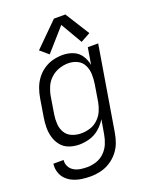

<svg xmlns="http://www.w3.org/2000/svg" viewBox="-175 -858 926 1165"><g transform="rotate(-20 288.0 -275.0)"><path d="M204 213Q236 213 268.5 205.5Q301 198 330.5 179.5Q360 161 382 134Q404 107 415.5 75.5Q427 44 432 12L522 -530H455L437 -422Q431 -455 412.5 -483.5Q394 -512 362 -525Q330 -538 294 -538Q263 -538 231.5 -530Q200 -522 172 -503Q144 -484 124 -457Q104 -430 93 -399Q82 -368 77 -337L59 -227Q53 -194 52.5 -160Q52 -126 61 -94.5Q70 -63 90 -38.5Q110 -14 141 -3Q172 8 206 8Q239 8 273.5 -2Q308 -12 336 -36Q364 -60 383 -91L367 2Q362 32 350 60.5Q338 89 315 111.5Q292 134 262.5 143.5Q233 153 204 153Q181 153 159 149.5Q137 146 118.5 135Q100 124 90 104.5Q80 85 83 63H17Q13 91 21.5 118Q30 145 49 164Q68 183 93.5 194Q119 205 147 209Q175 213 204 213ZM240 -52Q209 -52 181 -63.5Q153 -75 138 -100Q123 -125 121 -156Q119 -187 124 -218L142 -328Q147 -357 159.5 -386Q172 -415 196 -437Q220 -459 250 -469Q280 -479 309 -479Q341 -479 368 -465.5Q395 -452 408 -425Q421 -398 422 -367.5Q423 -337 418 -305L400 -195Q395 -167 383 -139.5Q371 -112 348 -90.5Q325 -69 296.5 -60.5Q268 -52 240 -52ZM223 -568 350 -712 431 -573 493 -607 395 -763H321L170 -613Z"/></g></svg>

Font: Iosevka Sparkle Light
Style: Italic
Weight: 300
Italic angle: -9°
Designer: Belleve Invis
Foundry: Belleve Invis
Version: Version 4.5.0; ttfautohint (v1.8.3)